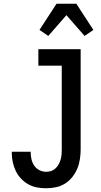

<svg xmlns="http://www.w3.org/2000/svg" viewBox="-20 -998 540 1026"><path d="M227 8Q202 8 177.5 3.5Q153 -1 131.5 -13Q110 -25 92.5 -43.5Q75 -62 64.5 -84Q54 -106 48.5 -130.5Q43 -155 43 -180V-187H144V-183Q144 -164 148.5 -145.5Q153 -127 163.5 -112Q174 -97 191 -88.5Q208 -80 227 -80Q241 -80 254 -84.5Q267 -89 277 -98.5Q287 -108 293.5 -120Q300 -132 304 -145.5Q308 -159 309 -172.5Q310 -186 310 -200V-647H185V-735H411V-200Q411 -174 407 -147.5Q403 -121 393 -97Q383 -73 366.5 -52Q350 -31 327.5 -17Q305 -3 279 2.5Q253 8 227 8ZM432 -806 335 -917 238 -806 191 -838 282 -978H388L479 -838Z"/></svg>

Font: Iosevka Term Semibold
Style: Regular
Weight: 600
Monospace: yes
Designer: Belleve Invis
Foundry: Belleve Invis
Version: Version 31.4.0